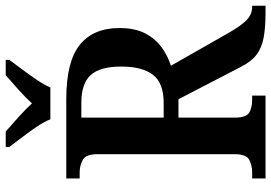

<svg xmlns="http://www.w3.org/2000/svg" viewBox="-162 -810 971 688"><g transform="rotate(-90 324.0 -465.5)"><path d="M29 0V-48H51Q76 -48 96 -58.5Q116 -69 116 -111V-602Q116 -644 95.5 -655Q75 -666 51 -666H29V-714H313Q448 -714 508 -665.5Q568 -617 568 -524Q568 -468 549 -431.5Q530 -395 499 -372.5Q468 -350 433 -339L552 -130Q576 -88 596.5 -68Q617 -48 644 -48H648V0H623Q569 0 532.5 -7Q496 -14 471.5 -33Q447 -52 428 -90L313 -312H247V-111Q247 -69 265 -58.5Q283 -48 310 -48H326V0ZM300 -365Q371 -365 400.5 -403.5Q430 -442 430 -517Q430 -593 399.5 -626.5Q369 -660 301 -660H247V-365ZM241 -771Q232 -794 214 -820.5Q196 -847 176 -873Q156 -899 142 -918V-931H197Q219 -912 248 -886Q277 -860 298 -837Q319 -860 348 -886Q377 -912 399 -931H454V-918Q440 -899 420.5 -873Q401 -847 383 -820.5Q365 -794 355 -771Z"/></g></svg>

Font: Noto Serif Ethiopic SemiCondensed SemiBold
Style: Regular
Weight: 600
Width: 4
Designer: Monotype Design Team
Foundry: Monotype Imaging Inc.
Version: Version 2.102; ttfautohint (v1.8.4.7-5d5b)